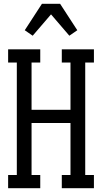

<svg xmlns="http://www.w3.org/2000/svg" viewBox="-20 -996 540 1016"><path d="M23 0V-70H69V-665H23V-735H193V-665H147V-415H353V-665H307V-735H477V-665H431V-70H477V0H307V-70H353V-345H147V-70H193V0ZM153 -807 111 -836 202 -976H298L389 -836L347 -807L250 -920Z"/></svg>

Font: Iosevka Curly Slab
Style: Regular
Weight: 400
Monospace: yes
Designer: Belleve Invis
Foundry: Belleve Invis
Version: Version 22.1.2; ttfautohint (v1.8.4)